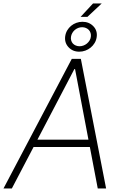

<svg xmlns="http://www.w3.org/2000/svg" viewBox="-35 -1058 692 1078"><path d="M367.9 -727.3H419L560.7 0H513.8L469.5 -232.6H153.4L31.6 0H-15.3ZM175.1 -273.8H461.6L386.4 -670.1H382.5ZM331 -854Q333.5 -872.2 342.3 -887.3Q351.2 -902.3 364.2 -913Q377.1 -923.7 393.6 -929.7Q410.2 -935.7 427.9 -935.7Q465.2 -935.7 489.3 -910.5Q513.1 -885.7 507.8 -849.4Q505.3 -831.7 496.3 -816.6Q487.2 -801.5 473.9 -790.7Q460.6 -779.8 444.1 -773.8Q427.6 -767.8 409.8 -767.8Q372.9 -767.8 349.4 -793.3Q326.3 -818.5 331 -854ZM411.6 -798.3Q422.6 -798.3 433.2 -802.2Q443.9 -806.1 452.8 -813.4Q461.6 -820.7 467.7 -830.4Q473.7 -840.2 475.1 -851.9Q476.6 -862.9 473.5 -872.7Q470.5 -882.5 464 -889.6Q457.4 -896.7 447.6 -900.9Q437.9 -905.2 426.1 -905.2Q414.4 -905.2 403.9 -901.1Q393.5 -897 385.1 -889.9Q376.8 -882.8 371.1 -873Q365.4 -863.3 363.6 -851.9Q361.9 -840.9 364.7 -831Q367.5 -821 373.9 -813.9Q380.3 -806.8 390.1 -802.6Q399.9 -798.3 411.6 -798.3ZM417.6 -963.4 487.2 -1038.4H535.9L456 -963.4Z"/></svg>

Font: Inter P Extra Light
Style: Italic
Weight: 200
Italic angle: 9.39999°
Designer: Rasmus Andersson
Foundry: rsms
Version: Version 3.018;git-588b23468